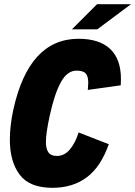

<svg xmlns="http://www.w3.org/2000/svg" viewBox="-20 -886 645 916"><path d="M27 -219Q27 -285 43 -360Q117 -701 355 -701Q454 -701 505.5 -652.5Q557 -604 557 -509Q557 -489 556 -479L399 -457Q401 -483 401 -492Q401 -522 389 -535.5Q377 -549 345 -549Q301 -549 270.5 -494Q240 -439 217 -333Q199 -250 199 -209Q199 -176 211 -159Q223 -142 251 -142Q287 -142 313 -172.5Q339 -203 355 -254L499 -198Q461 -90 394 -40Q327 10 230 10Q121 10 74 -52.5Q27 -115 27 -219ZM443 -866H605L444 -746H323Z"/></svg>

Font: Decalotype Black Italic
Style: Regular
Weight: 900
Italic angle: -12°
Designer: Alfredo Marco Pradil
Foundry: Alfredo Marco Pradil
Version: Version 1.0